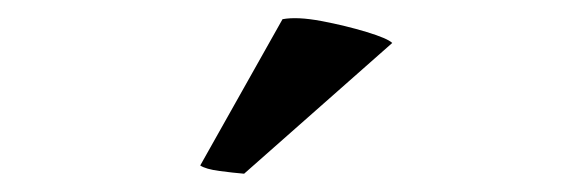

<svg xmlns="http://www.w3.org/2000/svg" viewBox="-20 -761 640 210"><path d="M409 -714 247 -571Q235 -572 220 -574Q205 -576 199 -580L289 -740Q305 -743 331.5 -738Q358 -733 381 -726Q404 -719 409 -714Z"/></svg>

Font: Arima Thin
Style: Regular
Weight: 100
Designer: Joana Correia and Natanael Gama
Foundry: NDISCOVER
Version: Version 1.101;gftools[0.9.23]